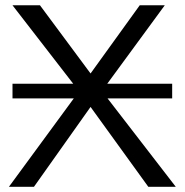

<svg xmlns="http://www.w3.org/2000/svg" viewBox="-20 -714 707 734"><path d="M14.2 0 262.2 -337.9H27.8V-394H259.8L27.8 -693.8H132.8L326.2 -433.1L514.2 -693.8H609.9L390.1 -394H638.2V-337.9H391.1L651.9 0H546.9L326.2 -305.2L109.9 0Z"/></svg>

Font: CMU Sans Serif
Style: Medium
Weight: 500
Version: Version 0.7.0